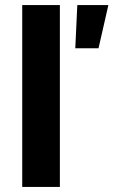

<svg xmlns="http://www.w3.org/2000/svg" viewBox="-20 -740 449 760"><path d="M68 0H217V-720H68ZM278 -549H370L409 -720H286Z"/></svg>

Font: Fixel Display Bold
Style: Bold
Weight: 700
Designer: AlfaBravo + MacPaw
Foundry: Kyrylo Tkachov, Marchela Mozhyna, Serhii Makarenko, Maria Weinstein, Zakhar Kryvoshyya
Version: Version 1.211